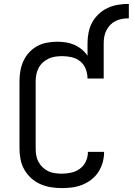

<svg xmlns="http://www.w3.org/2000/svg" viewBox="-20 -957 681 985"><path d="M297 8Q269 8 241 3.5Q213 -1 187 -12.5Q161 -24 140 -43Q119 -62 105 -86.5Q91 -111 85.5 -139Q80 -167 80 -195V-540Q80 -567 84.5 -593Q89 -619 100 -643.5Q111 -668 129.5 -688Q148 -708 171 -720.5Q194 -733 220.5 -738Q247 -743 274 -743Q296 -743 318.5 -739.5Q341 -736 361.5 -727Q382 -718 399.5 -703.5Q417 -689 429 -671V-735Q429 -763 434.5 -790.5Q440 -818 453 -842Q466 -866 487 -885.5Q508 -905 533 -916.5Q558 -928 585.5 -932.5Q613 -937 641 -937V-863Q623 -863 606 -860Q589 -857 573.5 -849.5Q558 -842 546 -829.5Q534 -817 526 -801.5Q518 -786 515 -769Q512 -752 512 -735V-554H429Q429 -579 420 -602.5Q411 -626 392.5 -641.5Q374 -657 349.5 -663Q325 -669 300 -669Q282 -669 264 -666.5Q246 -664 230 -656.5Q214 -649 200.5 -637Q187 -625 178.5 -609Q170 -593 166.5 -575.5Q163 -558 163 -540V-195Q163 -177 166 -159.5Q169 -142 177.5 -126.5Q186 -111 199 -98.5Q212 -86 228 -78.5Q244 -71 262 -68.5Q280 -66 297 -66Q322 -66 346 -71.5Q370 -77 390 -91.5Q410 -106 420.5 -129Q431 -152 431 -177Q431 -177 431 -177.5Q431 -178 431 -178H514Q514 -178 514 -177Q514 -176 514 -175Q514 -149 506.5 -123Q499 -97 484.5 -74.5Q470 -52 448.5 -35.5Q427 -19 402 -9Q377 1 350.5 4.5Q324 8 297 8Z"/></svg>

Font: Iosevka Meiseki Sans
Style: Regular
Weight: 400
Monospace: yes
Designer: Belleve Invis
Foundry: Belleve Invis
Version: Version 11.2.6; ttfautohint (v1.8.4)